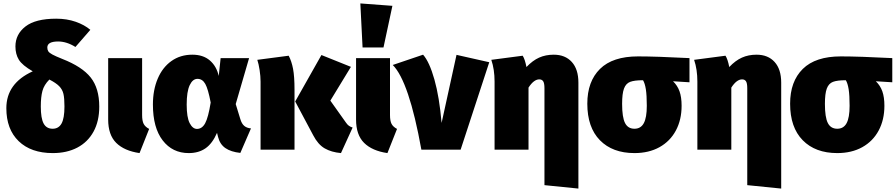

<svg xmlns="http://www.w3.org/2000/svg" viewBox="-20 -873 5225 1120"><path d="M559 -251Q559 -166 525.5 -105Q492 -44 431 -12Q370 20 288 20Q161 20 89 -49.5Q17 -119 17 -242Q17 -387 171 -457Q110 -492 90 -524.5Q70 -557 70 -602Q70 -673 128.5 -718.5Q187 -764 308 -764Q370 -764 421.5 -746Q473 -728 507 -699L420 -599Q369 -631 319 -631Q256 -631 256 -596Q256 -583 261.5 -574Q267 -565 285.5 -555Q304 -545 344 -529Q459 -484 509 -421Q559 -358 559 -251ZM356 -252Q356 -300 350 -325.5Q344 -351 325.5 -370Q307 -389 268 -409Q237 -378 227.5 -342.5Q218 -307 218 -252Q218 -183 234.5 -152.5Q251 -122 287 -122Q322 -122 339 -152.5Q356 -183 356 -252Z M809 -202Q809 -168 818 -150.5Q827 -133 850 -121L794 20Q705 7 658 -39.5Q611 -86 611 -176V-534H809Z M1256 -430 1267 -534H1433L1355 -266L1382 -178Q1390 -151 1405 -138.5Q1420 -126 1444 -124L1382 19Q1327 13 1295 -9Q1263 -31 1252 -74L1246 -98Q1219 -36 1179 -8Q1139 20 1081 20Q986 20 929 -54Q872 -128 872 -263Q872 -348 900 -414Q928 -480 980 -517Q1032 -554 1102 -554Q1165 -554 1204 -520.5Q1243 -487 1256 -430ZM1069 -263Q1069 -188 1086.5 -154.5Q1104 -121 1129 -121Q1159 -121 1177 -154.5Q1195 -188 1209 -275Q1194 -354 1177.5 -383.5Q1161 -413 1132 -413Q1104 -413 1086.5 -376Q1069 -339 1069 -263Z M1907 -286 1998 -158Q2006 -146 2015 -139.5Q2024 -133 2037 -129L1969 20Q1913 15 1874 -7.5Q1835 -30 1807 -84L1702 -281L1855 -552L2027 -483ZM1698 -349V0H1500V-397Q1500 -428 1494.5 -464Q1489 -500 1481 -524L1664 -548Q1681 -516 1689.5 -471.5Q1698 -427 1698 -349Z M2255 -202Q2255 -168 2264 -150.5Q2273 -133 2296 -121L2240 20Q2151 7 2104 -39.5Q2057 -86 2057 -176V-534H2255ZM2269 -839 2217 -596H2095L2082 -853Z M2556 -156 2643 -553 2834 -510 2667 0H2438Q2366 -399 2271 -494L2448 -554Q2485 -512 2514 -409.5Q2543 -307 2556 -156Z M3354 -391V227L3156 207V-358Q3156 -388 3148.5 -399Q3141 -410 3126 -410Q3094 -410 3063 -362V0H2865V-397Q2865 -468 2846 -524L3029 -548Q3042 -528 3051 -482Q3087 -520 3125 -537Q3163 -554 3210 -554Q3277 -554 3315.5 -511.5Q3354 -469 3354 -391Z M4002 -393 3906 -399Q3932 -374 3944 -340Q3956 -306 3956 -256Q3956 -174 3922.5 -111.5Q3889 -49 3827 -14.5Q3765 20 3681 20Q3553 20 3479.5 -55Q3406 -130 3406 -268Q3406 -398 3480 -471Q3554 -544 3702 -544Q3808 -544 4002 -534ZM3753 -256Q3753 -317 3747.5 -352Q3742 -387 3731 -405Q3681 -405 3656 -395.5Q3631 -386 3620 -356.5Q3609 -327 3609 -267Q3609 -189 3626 -155.5Q3643 -122 3681 -122Q3718 -122 3735.5 -154.5Q3753 -187 3753 -256Z M4537 -391V227L4339 207V-358Q4339 -388 4331.5 -399Q4324 -410 4309 -410Q4277 -410 4246 -362V0H4048V-397Q4048 -468 4029 -524L4212 -548Q4225 -528 4234 -482Q4270 -520 4308 -537Q4346 -554 4393 -554Q4460 -554 4498.5 -511.5Q4537 -469 4537 -391Z M5185 -393 5089 -399Q5115 -374 5127 -340Q5139 -306 5139 -256Q5139 -174 5105.5 -111.5Q5072 -49 5010 -14.5Q4948 20 4864 20Q4736 20 4662.5 -55Q4589 -130 4589 -268Q4589 -398 4663 -471Q4737 -544 4885 -544Q4991 -544 5185 -534ZM4936 -256Q4936 -317 4930.5 -352Q4925 -387 4914 -405Q4864 -405 4839 -395.5Q4814 -386 4803 -356.5Q4792 -327 4792 -267Q4792 -189 4809 -155.5Q4826 -122 4864 -122Q4901 -122 4918.5 -154.5Q4936 -187 4936 -256Z"/></svg>

Font: FiraGO Heavy
Style: Regular
Weight: 900
Designer: bBox Type
Foundry: bBox Type GmbH
Version: Version 1.001